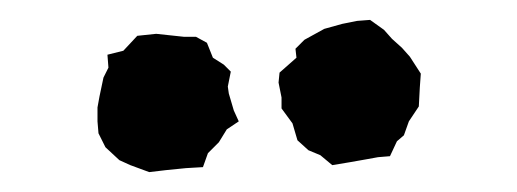

<svg xmlns="http://www.w3.org/2000/svg" viewBox="-20 -760 520 193"><path d="M314 -594 302 -604 290 -609 279 -619 274 -636 263 -651V-662L260 -677L261 -687L278 -702L277 -711L286 -720L306 -731L324 -736L339 -739L352 -740L366 -730L374 -721L384 -712L392 -703L403 -686L402 -672L401 -653L391 -638L386 -624L379 -618L372 -603L360 -602L349 -600L332 -597ZM130 -587 111 -594 100 -599 86 -612 79 -626 78 -638V-652L80 -663L84 -682L89 -692L88 -705L104 -709L118 -724L137 -726L165 -723H177L188 -717L194 -702L205 -695L212 -688L209 -673L210 -666L215 -649L220 -638L208 -630L200 -617L189 -606L184 -592L167 -591L147 -589Z"/></svg>

Font: Winky Rough Medium
Style: Regular
Weight: 500
Designer: Simon Atzbach
Foundry: typofactur
Version: Version 1.206; ttfautohint (v1.8.4.7-5d5b)